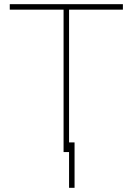

<svg xmlns="http://www.w3.org/2000/svg" viewBox="-20 -731 638 923"><path d="M570.8 -684.6H312V0H285.6V-684.6H26.9V-710.9H570.8ZM338.4 171.9H312V-46.4H338.4Z"/></svg>

Font: Roboto Thin
Style: Regular
Weight: 250
Designer: Google
Version: Version 2.134; 2016